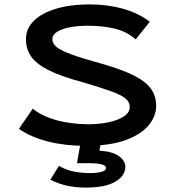

<svg xmlns="http://www.w3.org/2000/svg" viewBox="-20 -652 790 873"><path d="M368 11Q276 11 198.5 -8.5Q121 -28 66 -66L129 -158Q167 -126 231.5 -107Q296 -88 380 -87Q432 -87 475.5 -96.5Q519 -106 544.5 -123.5Q570 -141 570 -166Q570 -188 551 -204Q532 -220 485 -237Q438 -254 353 -279Q256 -305 200 -333.5Q144 -362 121 -396Q98 -430 98 -473Q98 -522 134 -557.5Q170 -593 235.5 -612.5Q301 -632 388 -632Q469 -632 540 -612Q611 -592 661 -553L597 -473Q556 -509 501 -522Q446 -535 378 -535Q308 -535 263 -518.5Q218 -502 218 -474Q218 -454 237.5 -438Q257 -422 306.5 -404Q356 -386 447 -361Q540 -334 593 -306.5Q646 -279 668 -246Q690 -213 690 -171Q690 -124 656 -82.5Q622 -41 551 -15Q480 11 368 11ZM370 201Q328 201 288 193Q248 185 209 165L248 102Q280 121 316 128Q352 135 389 135Q420 135 441 129.5Q462 124 462 112Q462 100 440.5 95Q419 90 389 90H330L346 0H438L432 33Q493 37 521.5 58.5Q550 80 550 106Q550 147 504.5 174Q459 201 370 201Z"/></svg>

Font: Inconsolata ExtraExpanded
Style: Bold
Weight: 700
Width: 8
Monospace: yes
Designer: Raph Levien, Cyreal, Brenton Simpson
Foundry: Raph Levien, Cyreal, Google
Version: Version 3.100; ttfautohint (v1.8.4.7-5d5b)